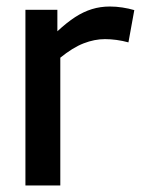

<svg xmlns="http://www.w3.org/2000/svg" viewBox="-20 -569 435 589"><path d="M156 -539V-473Q185 -500 210.5 -516.5Q236 -533 262 -541Q288 -549 317 -549Q336 -549 355.5 -546Q375 -543 392 -538L374 -439Q356 -444 337.5 -446.5Q319 -449 302 -449Q270 -449 236.5 -436Q203 -423 165 -392V0H58V-539Z"/></svg>

Font: Georama ExtraCondensed Thin Medium
Style: Regular
Weight: 500
Version: Version 1.001